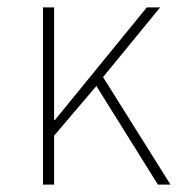

<svg xmlns="http://www.w3.org/2000/svg" viewBox="-20 -498 492 518"><path d="M96 0V-478H126V-174H128L376 -478H412L258 -290L440 0H406L240 -266L126 -132V0Z"/></svg>

Font: Source Sans 3 Variable
Style: Regular
Weight: 200
Designer: Paul D. Hunt
Foundry: Adobe Systems Incorporated
Version: Version 3.026